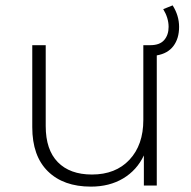

<svg xmlns="http://www.w3.org/2000/svg" viewBox="-20 -690 712 714"><path d="M100 -217V-522H150V-221Q150 -133 195 -87Q240 -41 322 -41Q410 -41 461.5 -96Q513 -151 513 -244V-522H539Q574 -522 590.5 -541Q607 -560 607 -590Q607 -623 587 -656L622 -670Q646 -632 646 -590Q646 -547 625 -519Q604 -491 563 -484V0H515V-112Q489 -57 438 -26.5Q387 4 318 4Q216 4 158 -53Q100 -110 100 -217Z"/></svg>

Font: Goldbeck Next Light
Style: Regular
Weight: 300
Designer: Julieta Ulanovsky
Foundry: Julieta Ulanovsky
Version: Version 7.200